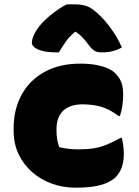

<svg xmlns="http://www.w3.org/2000/svg" viewBox="-20 -854 640 887"><path d="M350 -560Q392 -560 424 -554Q456 -548 478.5 -538Q501 -528 514 -514Q531 -497 540 -475Q549 -453 549 -416Q549 -392 545.5 -367Q542 -342 534 -318H528Q484 -351 445 -361.5Q406 -372 360 -372Q322 -372 295 -358.5Q268 -345 254.5 -319.5Q241 -294 241 -258V-250Q241 -230 244 -211Q247 -192 254 -174Q275 -169 296.5 -166.5Q318 -164 343 -164Q383 -164 413.5 -169Q444 -174 473.5 -186Q503 -198 537 -217H543Q547 -200 549.5 -181Q552 -162 552 -143Q552 -107 542.5 -81Q533 -55 514 -35Q498 -20 473 -9Q448 2 412.5 7.5Q377 13 328 13Q272 13 221 -5Q170 -23 130 -57.5Q90 -92 66.5 -140.5Q43 -189 43 -250V-260Q43 -350 80.5 -417.5Q118 -485 187 -522.5Q256 -560 350 -560ZM289 -834Q297 -834 304.5 -834Q312 -834 320 -834Q354 -834 377 -827Q400 -820 428 -795Q445 -780 461 -762Q477 -744 491.5 -724Q506 -704 519 -682Q532 -660 543 -635Q523 -623 499.5 -617.5Q476 -612 450 -612Q428 -612 415.5 -620Q403 -628 387 -650Q374 -668 357 -685Q340 -702 306 -723L362 -707H296L350 -725Q306 -693 286 -664.5Q266 -636 252 -612H246Q203 -612 177 -618.5Q151 -625 139 -635.5Q127 -646 127 -656Q127 -668 132.5 -683Q138 -698 150 -717Q161 -734 177.5 -751Q194 -768 213.5 -784Q233 -800 252.5 -813Q272 -826 289 -834Z"/></svg>

Font: Recursive Monospace Casual Black
Style: Regular
Weight: 900
Version: Version 1.047